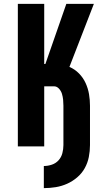

<svg xmlns="http://www.w3.org/2000/svg" viewBox="-20 -755 540 990"><path d="M206 215V101Q227 101 247.5 94Q268 87 282 71.5Q296 56 301.5 35Q307 14 307 -7V-210Q307 -225 305.5 -240.5Q304 -256 299.5 -271Q295 -286 284 -298Q273 -310 258 -310H208V0H72V-735H208V-425H214L322 -735H464L338 -410Q366 -398 387.5 -376Q409 -354 421.5 -326.5Q434 -299 439 -269.5Q444 -240 444 -210V-7Q444 24 438 54.5Q432 85 417 112Q402 139 378 159.5Q354 180 326 192.5Q298 205 267.5 210Q237 215 206 215Z"/></svg>

Font: Iosevka Curly Heavy
Style: Regular
Weight: 900
Monospace: yes
Designer: Belleve Invis
Foundry: Belleve Invis
Version: Version 22.1.2; ttfautohint (v1.8.4)